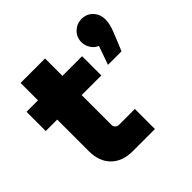

<svg xmlns="http://www.w3.org/2000/svg" viewBox="-166 -805 960 960"><g transform="rotate(-45 314.5 -324.5)"><path d="M250 0Q177 0 135.5 -41.5Q94 -83 94 -155V-638H267V-168Q267 -157 275 -149.5Q283 -142 294 -142H406V0ZM13 -379V-515H406V-379ZM467 -393 502 -492Q479 -501 466 -522.5Q453 -544 453 -566Q453 -602 477.5 -625.5Q502 -649 535 -649Q573 -649 596 -623.5Q619 -598 619 -563Q619 -529 600 -484L563 -393Z"/></g></svg>

Font: MuseoModerno Thin ExtraBold
Style: Regular
Weight: 800
Version: Version 1.002